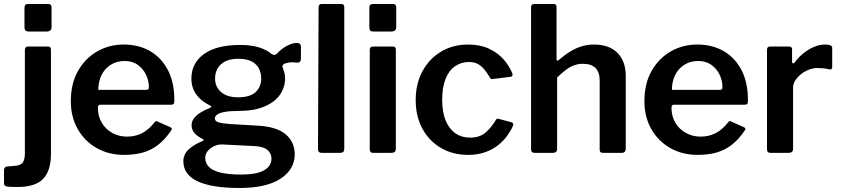

<svg xmlns="http://www.w3.org/2000/svg" viewBox="-61 -762 4191 957"><path d="M193 6Q193 88 154.5 129Q116 170 26 170Q-17 170 -29 167Q-41 164 -41 152V85Q-41 80 -37.5 74.5Q-34 69 -27 68L18 64Q41 62 52 48.5Q63 35 63 0V-513Q63 -530 79 -530H180Q193 -530 193 -514V6ZM196 -628Q196 -605 172 -605H81Q61 -605 61 -625V-723Q61 -742 78 -742H180Q196 -742 196 -725Z M427 -224Q427 -183 446 -150.5Q465 -118 498.5 -99.5Q532 -81 572 -81Q613 -81 646.5 -98Q680 -115 710 -153Q714 -158 717 -158.5Q720 -159 727 -155L788 -128Q801 -122 791 -110Q761 -66 726.5 -39.5Q692 -13 650.5 -1.5Q609 10 557 10Q481 10 421 -24Q361 -58 326.5 -118.5Q292 -179 292 -258Q292 -345 327.5 -408Q363 -471 423 -505.5Q483 -540 555 -540Q631 -540 687.5 -507Q744 -474 776 -412.5Q808 -351 808 -263Q808 -253 806.5 -247Q805 -241 792 -240H438Q432 -240 429.5 -236Q427 -232 427 -224ZM664 -314Q674 -314 677.5 -316.5Q681 -319 681 -328Q681 -359 667 -389Q653 -419 626 -438.5Q599 -458 560 -458Q520 -458 490 -438.5Q460 -419 444.5 -386.5Q429 -354 429 -314Z M1419 -548Q1428 -548 1433.5 -543.5Q1439 -539 1439 -528V-472Q1439 -459 1433.5 -454Q1428 -449 1417 -450Q1403 -452 1390.5 -451.5Q1378 -451 1368 -448Q1342 -442 1348 -425Q1351 -416 1355.5 -403Q1360 -390 1360 -372Q1360 -327 1334.5 -290Q1309 -253 1257 -231Q1205 -209 1127 -209Q1083 -209 1057.5 -204Q1032 -199 1021 -190.5Q1010 -182 1010 -172Q1010 -158 1027.5 -152.5Q1045 -147 1082 -144L1220 -136Q1318 -131 1363 -92.5Q1408 -54 1408 7Q1408 82 1337.5 128.5Q1267 175 1133 175Q994 175 923.5 141.5Q853 108 853 42Q853 7 879 -17Q905 -41 948 -59Q961 -64 948 -70Q925 -81 909.5 -97.5Q894 -114 894 -138Q894 -157 906 -172.5Q918 -188 938.5 -201Q959 -214 985 -224Q990 -226 991.5 -229.5Q993 -233 986 -236Q941 -258 917 -291.5Q893 -325 893 -371Q893 -447 955.5 -492.5Q1018 -538 1137 -538Q1191 -538 1229.5 -526Q1268 -514 1293 -493Q1300 -488 1307 -488.5Q1314 -489 1319 -494Q1331 -508 1348 -520.5Q1365 -533 1384 -540.5Q1403 -548 1419 -548ZM1126 -277Q1185 -277 1213 -303Q1241 -329 1241 -370Q1241 -415 1213 -442Q1185 -469 1126 -469Q1071 -469 1041 -442Q1011 -415 1011 -370Q1011 -329 1041 -303Q1071 -277 1126 -277ZM1047 -42Q1028 -43 1008.5 -34.5Q989 -26 975.5 -10.5Q962 5 962 25Q962 51 980.5 70Q999 89 1039 98.5Q1079 108 1143 108Q1216 108 1254 87.5Q1292 67 1292 28Q1292 2 1271.5 -15Q1251 -32 1206 -34Z M1655 -22Q1655 -10 1650 -5Q1645 0 1632 0H1544Q1524 0 1524 -18L1527 -725Q1527 -742 1542 -742H1641Q1655 -742 1655 -726Z M1912 -22Q1912 -10 1906.5 -5Q1901 0 1888 0H1801Q1790 0 1786 -4.5Q1782 -9 1782 -18V-513Q1782 -530 1797 -530H1898Q1912 -530 1912 -514ZM1914 -628Q1914 -605 1890 -605H1799Q1788 -605 1784 -610Q1780 -615 1780 -625V-723Q1780 -742 1796 -742H1899Q1914 -742 1914 -725Z M2272 -540Q2332 -540 2376 -519.5Q2420 -499 2448.5 -466.5Q2477 -434 2492 -398Q2498 -380 2482 -379L2394 -368Q2384 -366 2380 -377Q2367 -399 2353 -416Q2339 -433 2321 -443Q2303 -453 2277 -453Q2237 -453 2206.5 -431.5Q2176 -410 2159.5 -368Q2143 -326 2143 -265Q2143 -203 2160.5 -161Q2178 -119 2209 -97.5Q2240 -76 2283 -76Q2328 -76 2357 -99.5Q2386 -123 2411 -165Q2414 -169 2417 -170Q2420 -171 2427 -169L2490 -152Q2500 -149 2496 -135Q2486 -112 2467.5 -86Q2449 -60 2422 -38.5Q2395 -17 2357.5 -3.5Q2320 10 2272 10Q2196 10 2137 -24.5Q2078 -59 2044.5 -120.5Q2011 -182 2011 -263Q2011 -345 2045 -407.5Q2079 -470 2138 -505Q2197 -540 2272 -540Z M2605 0Q2586 0 2586 -18V-725Q2586 -742 2601 -742H2700Q2713 -742 2713 -727V-467Q2713 -461 2716 -460Q2719 -459 2724 -463Q2757 -491 2785 -507.5Q2813 -524 2841 -532Q2869 -540 2899 -540Q2976 -540 3017 -498Q3058 -456 3058 -383V-21Q3058 0 3037 0H2945Q2936 0 2932 -4Q2928 -8 2928 -18V-362Q2928 -401 2907.5 -422.5Q2887 -444 2845 -444Q2821 -444 2800.5 -436.5Q2780 -429 2760 -414Q2740 -399 2716 -376V-20Q2716 0 2694 0H2605Z M3286 -224Q3286 -183 3305 -150.5Q3324 -118 3357.5 -99.5Q3391 -81 3431 -81Q3472 -81 3505.5 -98Q3539 -115 3569 -153Q3573 -158 3576 -158.5Q3579 -159 3586 -155L3647 -128Q3660 -122 3650 -110Q3620 -66 3585.5 -39.5Q3551 -13 3509.5 -1.5Q3468 10 3416 10Q3340 10 3280 -24Q3220 -58 3185.5 -118.5Q3151 -179 3151 -258Q3151 -345 3186.5 -408Q3222 -471 3282 -505.5Q3342 -540 3414 -540Q3490 -540 3546.5 -507Q3603 -474 3635 -412.5Q3667 -351 3667 -263Q3667 -253 3665.5 -247Q3664 -241 3651 -240H3297Q3291 -240 3288.5 -236Q3286 -232 3286 -224ZM3523 -314Q3533 -314 3536.5 -316.5Q3540 -319 3540 -328Q3540 -359 3526 -389Q3512 -419 3485 -438.5Q3458 -458 3419 -458Q3379 -458 3349 -438.5Q3319 -419 3303.5 -386.5Q3288 -354 3288 -314Z M3780 0Q3770 0 3766 -4.5Q3762 -9 3762 -18V-513Q3762 -530 3776 -530H3873Q3887 -530 3887 -515V-454Q3887 -448 3891 -446.5Q3895 -445 3900 -451Q3922 -480 3947.5 -499.5Q3973 -519 3999.5 -529.5Q4026 -540 4051 -540Q4087 -540 4087 -524V-428Q4087 -414 4074 -416Q4059 -420 4042.5 -421.5Q4026 -423 4012 -423Q3993 -423 3971.5 -415Q3950 -407 3932 -392.5Q3914 -378 3903 -361Q3892 -344 3892 -326V-20Q3892 0 3869 0H3780Z"/></svg>

Font: Libre Franklin Thin SemiBold
Style: Regular
Weight: 600
Version: Version 3.000